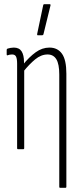

<svg xmlns="http://www.w3.org/2000/svg" viewBox="-20 -715 393 920"><path d="M268 185Q264 185 264 180V-358Q264 -408 250 -431Q236 -454 208 -454Q177 -454 148.5 -430.5Q120 -407 92 -372L90 -405Q120 -442 151 -464.5Q182 -487 217 -487Q256 -487 277 -457.5Q298 -428 298 -362V180Q298 185 293 185ZM67 0Q62 0 62 -5V-410Q62 -433 57 -443.5Q52 -454 38 -454Q32 -454 26.5 -453Q21 -452 16 -450Q12 -449 12 -454V-476Q12 -480 16 -482Q22 -484 30.5 -485.5Q39 -487 46 -487Q72 -487 83.5 -469Q95 -451 95 -418V-396L96 -386V-5Q96 0 91 0ZM161 -546Q157 -546 158 -552L187 -690Q188 -695 193 -695H218Q223 -695 222 -689L188 -550Q186 -546 182 -546Z"/></svg>

Font: Sofia Sans Extra Condensed ExtraLight
Style: Regular
Weight: 250
Designer: Botio Nikoltchev, Ani Petrova
Foundry: lettersoup
Version: Version 4.101